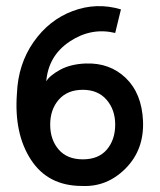

<svg xmlns="http://www.w3.org/2000/svg" viewBox="-20 -601 528 635"><path d="M453 -201Q457 -106 395.5 -44Q334 18 251 14Q139 14 82.5 -72.5Q26 -159 36 -292Q40 -389 91 -462Q142 -535 220.5 -564.5Q299 -594 380 -570L361 -492Q282 -511 211 -464Q140 -417 133 -332Q144 -351 178.5 -370Q213 -389 263 -391Q343 -394 396 -343Q449 -292 453 -201ZM361 -189Q361 -238 332.5 -271Q304 -304 254 -304Q203 -304 174.5 -271.5Q146 -239 146 -189Q146 -139 174 -106.5Q202 -74 254 -74Q306 -74 333.5 -106.5Q361 -139 361 -189Z"/></svg>

Font: MB Grotesk
Style: Regular
Weight: 400
Designer: Nawras Khrais
Foundry: Nawras Khrais
Version: Version 1.000;PS 001.000;hotconv 1.0.88;makeotf.lib2.5.64775